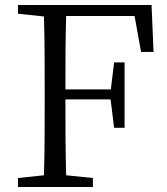

<svg xmlns="http://www.w3.org/2000/svg" viewBox="-20 -749 669 769"><path d="M519 -685 545 -541H595L587 -729H52V-694L156 -683C159 -587 159 -489 159 -392V-337C159 -239 159 -142 156 -47L52 -36V0H352V-36L245 -47C242 -143 242 -241 242 -351H423L437 -237H479V-499H437L424 -391H242C242 -493 242 -591 245 -685Z"/></svg>

Font: Source Han Serif K
Style: Regular
Weight: 400
Designer: Ryoko NISHIZUKA 西塚涼子 (kana & ideographs); Frank Grießhammer (Latin, Greek & Cyrillic); Wenlong ZHANG 张文龙 (bopomofo); San
Foundry: Adobe Systems Incorporated
Version: Version 1.001;PS 1.001;hotconv 16.6.54;makeotf.lib2.5.65590